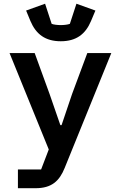

<svg xmlns="http://www.w3.org/2000/svg" viewBox="-20 -797 640 1017"><path d="M74.9 199.9H168.3C252.8 199.9 294.4 162.6 322.4 93L569.6 -516H442.5L361.9 -299.4L306.1 -134.2H299.7L242.5 -299.4L163.7 -516H30.5L238.3 -5.3L197.8 100.5H74.9ZM118.3 -741.1 141.3 -685.4C170.8 -615.4 220.5 -578.5 301.8 -578.5C383.2 -578.5 432.5 -615.4 462 -685.4L485.4 -741.1L384.9 -777.3L350.1 -670.8C340.2 -666.5 318.5 -664.1 301.8 -664.1C285.2 -664.1 263.5 -666.5 253.6 -670.8L218.8 -777.3Z"/></svg>

Font: Margiela Mono SemiBold
Style: Regular
Weight: 600
Designer: Mike Abbink, Paul van der Laan, Pieter van Rosmalen
Foundry: Bold Monday
Version: Version 2.003 2021